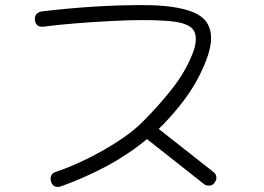

<svg xmlns="http://www.w3.org/2000/svg" viewBox="-20 -649 1040 755"><path d="M219 84Q216 85 213 85.5Q210 86 207 86Q193 86 186 76Q179 66 179 53Q179 34 199 27Q256 8 320.5 -23.5Q385 -55 443.5 -93Q502 -131 539 -168Q605 -234 656.5 -299.5Q708 -365 736 -435Q744 -454 747 -469Q750 -484 750 -496Q750 -530 725 -545.5Q700 -561 652.5 -565.5Q605 -570 538 -570Q487 -570 419.5 -566.5Q352 -563 281 -557.5Q210 -552 150 -544Q131 -543 124 -552.5Q117 -562 117 -574Q117 -598 143 -604Q253 -617 350 -623Q447 -629 541 -629Q672 -629 741 -600.5Q810 -572 810 -499Q810 -451 777 -379Q749 -315 702.5 -253.5Q656 -192 604 -142L819 27Q831 36 831 50Q831 60 824 69Q817 81 801 81Q789 81 781 74L558 -102Q484 -41 399 4.5Q314 50 219 84Z"/></svg>

Font: Hachi Maru Pop
Style: Regular
Weight: 400
Designer: Nontynet
Foundry: Nontynet
Version: Version 1.300